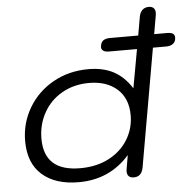

<svg xmlns="http://www.w3.org/2000/svg" viewBox="-54 -813 874 876"><g transform="rotate(-5 383.5 -374.5)"><path d="M767 -609Q767 -592 755.5 -582Q744 -572 722 -572H662L567 -30Q559 10 524 10Q493 10 493 -21Q493 -27 494 -30L505 -94Q414 10 272 10Q165 10 104.5 -43.5Q44 -97 44 -198Q44 -280 85 -349.5Q126 -419 198 -459.5Q270 -500 360 -500Q427 -500 475 -474.5Q523 -449 557 -395L589 -572H460Q442 -572 433 -579.5Q424 -587 427 -602Q430 -619 441 -626Q452 -633 471 -633H600L615 -719Q619 -739 630.5 -749Q642 -759 659 -759Q674 -759 681.5 -751Q689 -743 689 -729Q689 -722 688 -719L673 -633H733Q750 -633 758.5 -627.5Q767 -622 767 -609ZM534 -274Q534 -351 486 -394Q438 -437 357 -437Q288 -437 233.5 -406Q179 -375 149 -321Q119 -267 119 -202Q119 -53 284 -53Q360 -53 416.5 -83Q473 -113 503.5 -163.5Q534 -214 534 -274Z"/></g></svg>

Font: Kodchasan
Style: Italic
Weight: 400
Italic angle: -10°
Version: Version 1.000; ttfautohint (v1.6)